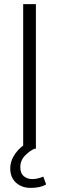

<svg xmlns="http://www.w3.org/2000/svg" viewBox="-20 -725 287 936"><path d="M30 0ZM93 0V-705H155V0ZM130 191Q86 191 58 165.5Q30 140 30 96Q30 58 55 23Q80 -12 123 -34L148 0Q125 10 102 33.5Q79 57 79 90Q79 120 96 134Q113 148 138 148Q163 148 191 136L205 174Q177 191 130 191Z"/></svg>

Font: Winston Light
Style: Regular
Weight: 300
Designer: Original fonts by Vernon Adams / Changes by Cristiano Sobral
Foundry: Original fonts by Vernon Adams / Changes by Cristiano Sobral
Version: Version 2.503;July 17, 2020;FontCreator 13.0.0.2655 64-bit